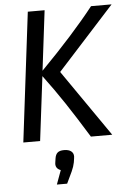

<svg xmlns="http://www.w3.org/2000/svg" viewBox="-59 -699 661 968"><g transform="rotate(-5 271.5 -214.5)"><path d="M119 -655H204L167 -352Q335 -523 439 -655H543L255 -338L489 0H381Q317 -104 268.5 -177Q220 -250 164 -325L124 0H39ZM269 167 241 226H189L215 155Q190 146 190 122L191 113L194 93Q197 74 207.5 65Q218 56 240 56Q263 56 275.5 65.5Q288 75 288 92Q288 99 287 102L284 122Q280 143 269 167Z"/></g></svg>

Font: Ropa Sans
Style: Italic
Weight: 400
Version: Version 1.100